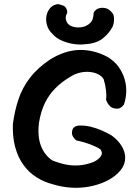

<svg xmlns="http://www.w3.org/2000/svg" viewBox="-20 -887 660 911"><path d="M233 -12Q189 -23 153 -46Q117 -69 91.5 -104Q66 -139 52.5 -187.5Q39 -236 41 -298Q49 -359 67 -414Q85 -469 121.5 -517Q158 -565 218 -605Q290 -649 358 -650Q426 -651 490 -617Q523 -597 542.5 -570Q562 -543 571 -512.5Q580 -482 579 -451Q578 -420 568 -391Q568 -391 563.5 -385.5Q559 -380 550.5 -375Q542 -370 527 -372Q510 -374 500.5 -384.5Q491 -395 487 -404.5Q483 -414 483 -414Q486 -432 483 -458Q480 -484 472 -511Q464 -525 447 -534Q430 -543 407 -545.5Q384 -548 358.5 -542Q333 -536 309 -520Q271 -497 241.5 -467Q212 -437 193 -398Q174 -359 165 -305Q157 -239 174.5 -194.5Q192 -150 228 -126Q260 -113 291.5 -106.5Q323 -100 356 -102.5Q389 -105 425 -119Q449 -131 459 -146.5Q469 -162 456 -179Q435 -192 405.5 -203Q376 -214 342 -221Q342 -221 338.5 -224Q335 -227 330.5 -232.5Q326 -238 323 -246Q320 -254 322 -264Q324 -277 331 -282.5Q338 -288 344 -289.5Q350 -291 350 -291Q380 -293 409 -286Q438 -279 464 -267.5Q490 -256 510 -244Q532 -228 548 -207.5Q564 -187 570.5 -163.5Q577 -140 571 -115.5Q565 -91 541 -67Q517 -43 482 -26.5Q447 -10 405.5 -2Q364 6 320 3.5Q276 1 233 -12ZM380 -677Q360 -674 331 -678Q302 -682 274 -694Q246 -706 228 -727Q210 -744 203 -767.5Q196 -791 201 -814.5Q206 -838 224 -855Q224 -855 230 -859Q236 -863 246 -866Q256 -869 269 -864Q286 -860 292 -851Q298 -842 298.5 -834Q299 -826 299 -826Q291 -812 292 -800Q293 -788 300 -777Q309 -765 327.5 -760Q346 -755 367 -758Q383 -760 398 -770Q413 -780 419 -794Q421 -800 422.5 -808Q424 -816 424 -825Q424 -825 427 -831Q430 -837 439 -843Q448 -849 464 -850Q484 -850 495.5 -842Q507 -834 512.5 -826Q518 -818 518 -818Q522 -805 521 -789.5Q520 -774 515 -762Q496 -725 464 -702Q432 -679 380 -677Z"/></svg>

Font: Sour Gummy Medium
Style: Regular
Weight: 500
Designer: Stefie Justprince
Foundry: Eifetstype
Version: Version 1.000